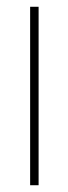

<svg xmlns="http://www.w3.org/2000/svg" viewBox="-20 -547 202 567"><path d="M69 0V-527H94V0Z"/></svg>

Font: Noto Sans Display Thin Cond
Style: Regular
Weight: 250
Width: 3
Designer: Monotype Design team
Foundry: Monotype Imaging Inc.
Version: Version 1.000